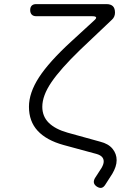

<svg xmlns="http://www.w3.org/2000/svg" viewBox="-20 -750 640 935"><path d="M525 -654 370 -507Q274 -414 230 -349Q186 -284 186 -230Q186 -183 217.5 -152Q249 -121 309 -104L468 -60Q508 -50 528 -25.5Q548 -1 548 30Q548 46 542.5 62.5Q537 79 527 96L493 149Q485 162 475 164.5Q465 167 452 159Q440 151 437.5 141Q435 131 442 118L475 67Q480 58 482.5 50.5Q485 43 485 36Q485 23 476.5 14Q468 5 451 0L289 -44Q206 -67 163.5 -113Q121 -159 121 -230Q121 -298 170 -373.5Q219 -449 327 -548L437 -649Q450 -660 448 -665.5Q446 -671 429 -671H157Q142 -671 134.5 -679Q127 -687 127 -701Q127 -715 134.5 -722.5Q142 -730 156 -730H498Q519 -730 529.5 -720Q540 -710 540 -688Q540 -678 536 -669Q532 -660 525 -654Z"/></svg>

Font: Maple Mono ExtraLight
Style: Regular
Weight: 275
Monospace: yes
Designer: subframe7536
Version: Version 7.000